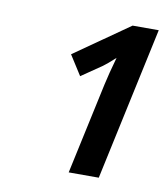

<svg xmlns="http://www.w3.org/2000/svg" viewBox="-58 -894 459 528"><g transform="rotate(10 172.0 -630.0)"><path d="M223 -671Q230 -703 243 -749Q220 -728 210 -721L153 -682L118 -737L271 -844H344L252 -416H168Z"/></g></svg>

Font: Noto Sans UI NarrowMedium
Style: Italic
Weight: 500
Width: 4
Italic angle: -12°
Designer: Monotype Design Team
Foundry: Monotype Imaging Inc.
Version: Version 1.001